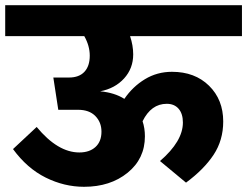

<svg xmlns="http://www.w3.org/2000/svg" viewBox="-40 -715 950 738"><path d="M460 -576Q472 -540 472 -506Q472 -452 437 -413.5Q402 -375 345 -364Q400 -359 438 -335Q470 -382 517 -410.5Q564 -439 621 -439Q709 -439 763.5 -385.5Q818 -332 818 -248Q818 -176 781 -120Q744 -64 675 -13L575 -96Q663 -172 663 -244Q663 -278 646.5 -297Q630 -316 601 -316Q541 -316 508 -249Q517 -222 517 -191Q517 -105 450.5 -51Q384 3 283 3Q207 3 135.5 -32.5Q64 -68 10 -142L101 -227Q182 -129 265 -129Q304 -129 327 -150Q350 -171 350 -209Q350 -245 326.5 -269Q303 -293 260 -293H184L165 -417H225Q264 -417 284.5 -439Q305 -461 305 -501Q305 -539 284 -576H-20V-695H890V-576Z"/></svg>

Font: FiraGO ExtraBold
Style: Regular
Weight: 800
Designer: bBox Type
Foundry: bBox Type GmbH
Version: Version 1.001;PS 001.001;hotconv 1.0.88;makeotf.lib2.5.64775